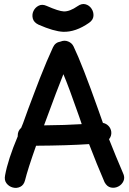

<svg xmlns="http://www.w3.org/2000/svg" viewBox="-20 -919 632 942"><path d="M493 -25Q505 -3 524 1Q543 5 560.5 -4Q578 -13 586 -31Q594 -49 583 -71Q549 -150 515 -236Q528 -252 526 -272Q524 -289 512.5 -301Q501 -313 485 -316L462 -381Q383 -604 341 -691Q333 -708 314.5 -715.5Q296 -723 277 -715Q251 -711 240 -687L209 -617L176 -536L150 -468L119 -386Q97 -326 93 -314L84 -292Q67 -277 67 -254V-250Q19 -136 5 -59Q0 -35 12 -19.5Q24 -4 43 1Q62 6 79.5 -2.5Q97 -11 103 -35Q116 -88 157 -204Q313 -205 417 -212Q455 -113 493 -25ZM196 -304Q264 -489 291 -555Q317 -494 368 -348L381 -310Q303 -305 196 -304ZM290 -763Q351 -761 417 -807Q437 -821 438.5 -840.5Q440 -860 429 -876.5Q418 -893 399.5 -898Q381 -903 361 -889Q322 -862 293 -863Q268 -864 209 -890Q187 -900 169.5 -891Q152 -882 144 -864.5Q136 -847 141 -828Q146 -809 169 -798Q244 -765 290 -763Z"/></svg>

Font: Balsamiq Sans
Style: Regular
Weight: 400
Designer: Michael Angeles
Foundry: Balsamiq SRL
Version: Version 1.020; ttfautohint (v1.8.4.7-5d5b);gftools[0.9.26]